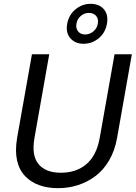

<svg xmlns="http://www.w3.org/2000/svg" viewBox="-20 -982 715 1009"><path d="M69.8 -256.8 147.9 -696.8H238.8L161.1 -256.8Q145 -164.6 182.6 -119.4Q220.2 -74.2 299.8 -74.2Q380.9 -74.2 434.1 -119.4Q487.3 -164.6 503.9 -256.8L582 -696.8H672.9L595.2 -256.8Q583.5 -190.9 553.7 -139.6Q523.9 -88.4 481.9 -56.9Q439.9 -25.4 390.1 -9.3Q340.3 6.8 285.2 6.8Q230 6.8 186.3 -8.8Q142.6 -24.4 111.6 -56.9Q80.6 -89.4 69.6 -139.2Q58.6 -189 69.8 -256.8ZM333 -856.9Q341.8 -904.3 377 -933.1Q412.1 -961.9 456.1 -961.9Q501.5 -961.9 525.9 -933.3Q550.3 -904.8 542 -856.9Q533.2 -809.1 498.3 -780.5Q463.4 -752 418.9 -752Q375 -752 349.9 -780.8Q324.7 -809.6 333 -856.9ZM446.8 -914.1Q423.3 -914.1 404.8 -898.4Q386.2 -882.8 381.8 -857.9Q377.4 -833 390.6 -816.9Q403.8 -800.8 426.8 -800.8Q451.2 -800.8 470.5 -816.7Q489.7 -832.5 494.1 -857.9Q498.5 -883.3 484.9 -898.7Q471.2 -914.1 446.8 -914.1Z"/></svg>

Font: SVN-Poppins
Style: Italic
Weight: 400
Italic angle: -10°
Designer: Ninad Kale (Devanagari), Jonny Pinhorn (Latin)
Foundry: Indian Type Foundry
Version: Version 3.002 2017